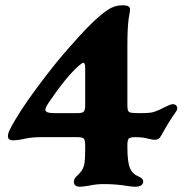

<svg xmlns="http://www.w3.org/2000/svg" viewBox="-20 -698 702 728"><path d="M260 -10Q260 -16 264 -22Q268 -28 274 -33Q284 -43 289 -50Q298 -63 300.5 -80.5Q303 -98 303 -130V-147Q303 -167 297.5 -172.5Q292 -178 272 -178H138Q103 -178 79 -173Q49 -166 29 -166Q10 -166 10 -182Q10 -192 18 -208Q50 -271 120.5 -366Q191 -461 246 -522Q283 -564 310.5 -592.5Q338 -621 359 -638Q385 -660 403.5 -669Q422 -678 446 -678Q473 -678 473 -663Q473 -656 471 -646Q469 -636 468 -628Q463 -591 463 -528V-299Q463 -283 466 -277.5Q469 -272 478 -270.5Q487 -269 512 -269Q539 -269 552 -271Q565 -273 585 -282L605 -292Q627 -303 635 -303Q643 -303 647.5 -298.5Q652 -294 652 -288Q652 -281 647 -274Q622 -240 593 -187Q587 -176 581.5 -172Q576 -168 568 -168Q560 -168 549.5 -170.5Q539 -173 534 -174Q517 -178 495 -178Q474 -178 468.5 -173Q463 -168 463 -147V-140Q463 -83 473 -60Q483 -38 503 -30Q523 -22 523 -10Q523 -1 515.5 4.5Q508 10 493 10Q479 10 462 7Q422 0 372 0Q345 0 317 6Q295 10 283 10Q260 10 260 -10ZM189 -269H272Q292 -269 297.5 -274.5Q303 -280 303 -299V-439Q303 -460 296 -460Q292 -460 279 -449Q231 -407 164 -308Q152 -290 152 -282Q152 -275 161 -272Q170 -269 189 -269Z"/></svg>

Font: Raigarh
Style: Bold
Weight: 700
Designer: jaikishan Patel
Foundry: MagicType
Version: Version 1.000